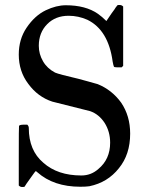

<svg xmlns="http://www.w3.org/2000/svg" viewBox="-20 -725 596 767"><path d="M89 -227Q95 -221 95 -214Q95 -124 153 -75Q210 -24 305 -24Q344 -24 373 -50Q420 -89 420 -155Q420 -199 398 -234Q375 -269 340 -281L189 -319Q131 -338 93 -390Q55 -440 55 -507Q55 -568 86 -614Q119 -663 163 -684Q205 -704 243 -704Q322 -704 371 -670Q388 -658 405 -641L426 -672Q429 -677 437 -687Q443 -697 446 -700L449 -704Q451 -704 453 -705H459Q466 -705 472 -699V-462L466 -456H448Q436 -456 435 -459Q433 -463 430 -479Q413 -605 329 -646Q293 -662 254 -662Q202 -662 169 -629Q135 -595 135 -542Q135 -509 152 -480Q168 -452 200 -435Q216 -428 294 -410Q312 -405 332.5 -399.5Q353 -394 361 -391.5Q369 -389 370 -389Q427 -366 464 -315Q500 -262 500 -191Q500 -108 455 -53Q410 4 337 19Q323 21 301 21Q194 21 129 -37Q124 -42 122 -41Q119 -38 107 -21Q101 -12 87 7L78 21Q77 22 68 22Q61 22 55 16V-101Q55 -221 56 -222Q58 -227 76 -227Z"/></svg>

Font: KaTeX_Main
Style: Regular
Weight: 400
Version: Version